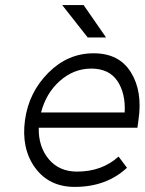

<svg xmlns="http://www.w3.org/2000/svg" viewBox="-20 -721 568 753"><path d="M519 -220 523 -250Q540 -363 493 -438Q447 -512 347 -512Q246 -512 170 -436Q93 -359 78 -250Q63 -139 117 -64Q172 12 273 12Q397 12 478 -63L445 -107Q380 -48 282 -48Q212 -48 171 -97Q151 -121 141 -152Q131 -183 132 -220ZM338 -452Q407 -452 440 -404Q473 -355 469 -280H141Q161 -356 214 -403Q269 -452 338 -452ZM324 -574H396L308 -701H224Z"/></svg>

Font: Unageo
Style: Light-Italic
Weight: 300
Designer: Richard Sepsi
Foundry: Richard Sepsi
Version: Version 2.000